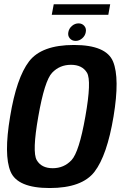

<svg xmlns="http://www.w3.org/2000/svg" viewBox="-20 -896 586 920"><path d="M218 5Q63.5 5 30.5 -74Q-2.5 -153 28.5 -337.5Q59 -523 119.2 -601.8Q179.5 -680.5 334.2 -680.5Q489 -680.5 521.8 -601Q554.5 -521.5 524 -337.5Q493 -151.5 433 -73.2Q373 5 218 5ZM232.5 -90Q286.5 -90 322.8 -128.8Q359 -167.5 389 -337.5Q419.5 -509.5 396.8 -547.5Q374 -585.5 320 -585.5Q266 -585.5 229.8 -547.5Q193.5 -509.5 163.5 -337.5Q133.5 -167.5 156 -128.8Q178.5 -90 232.5 -90ZM342.5 -700Q325 -700 314.5 -712.2Q304 -724.5 307.5 -742Q310.5 -759.5 324.8 -771.8Q339 -784 356.5 -784Q373.5 -784 384 -771.8Q394.5 -759.5 391 -742Q388 -724.5 373.8 -712.2Q359.5 -700 342.5 -700ZM228 -825 237.5 -875.5H508L499 -825Z"/></svg>

Font: Anybody SemiBold
Style: Italic
Weight: 600
Italic angle: -10°
Designer: Tyler Finck
Foundry: Etcetera Type Company
Version: Version 1.010; ttfautohint (v1.8.3) -l 8 -r 50 -G 200 -x 14 